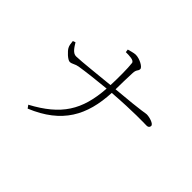

<svg xmlns="http://www.w3.org/2000/svg" viewBox="-161 -1010 1322 1322"><g transform="rotate(45 500.0 -349.5)"><path d="M120 -504C122 -483 124 -463 133 -448C142 -431 185 -387 207 -387C229 -388 240 -402 273 -408C329 -417 438 -430 516 -437C501 -213 422 -89 213 23L229 45C467 -53 551 -212 562 -441C767 -456 861 -451 891 -451C905 -451 915 -458 915 -472C915 -493 862 -507 837 -507C820 -507 825 -500 563 -477C564 -525 564 -588 567 -637C568 -678 585 -674 585 -696C585 -715 532 -744 493 -744C476 -744 441 -733 429 -730L432 -708C465 -708 512 -708 515 -685C521 -640 521 -540 518 -473C434 -465 254 -445 211 -445C179 -444 157 -482 139 -511Z"/></g></svg>

Font: Noto Serif CJK SC ExtraLight
Style: Regular
Weight: 200
Designer: Ryoko NISHIZUKA 西塚涼子 (kana & ideographs); Frank Grießhammer (Latin, Greek & Cyrillic); Wenlong ZHANG 张文龙 (bopomofo); San
Foundry: Adobe
Version: Version 2.001;hotconv 1.1.0;makeotfexe 2.6.0